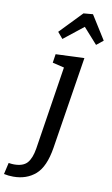

<svg xmlns="http://www.w3.org/2000/svg" viewBox="-226 -856 670 1151"><g transform="rotate(10 109.0 -281.0)"><path d="M88 -624 56 -662 186 -797 243 -802 334 -657 293 -624 208 -719ZM-116 234 -100 164Q-81 167 -67 167Q-12 167 13 139Q38 111 48 50L127 -457L56 -474L64 -527L238 -534L149 28Q130 146 76 193Q22 240 -59 240Q-75 240 -88 238.5Q-101 237 -116 234Z"/></g></svg>

Font: Bitter Medium
Style: Italic
Weight: 500
Italic angle: -9°
Designer: Sol Matas, and Bitter project Authors
Foundry: Sol Matas
Version: Version 2.001